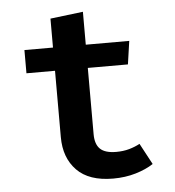

<svg xmlns="http://www.w3.org/2000/svg" viewBox="-50 -709 700 770"><g transform="rotate(-5 300.0 -323.5)"><path d="M537.5 -29.5Q508 -10 466 2.5Q424 15 375 15Q278 15 229 -35.2Q180 -85.5 180 -169V-436H65V-529.5H180V-646L312 -662V-529.5H487L473.5 -436H312V-169.5Q312 -128.5 332 -109.5Q352 -90.5 396.5 -90.5Q425 -90.5 448.8 -97.2Q472.5 -104 492 -114.5Z"/></g></svg>

Font: Fira Code Light SemiBold
Style: Regular
Weight: 600
Monospace: yes
Version: Version 5.002